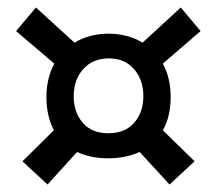

<svg xmlns="http://www.w3.org/2000/svg" viewBox="-20 -591 581 513"><path d="M436 -332Q436 -279 415 -243L500 -160L433 -98L353 -185Q316 -168 269 -168Q222 -168 186 -185L107 -98L40 -160L124 -243Q104 -281 104 -332Q104 -381 125 -421L23 -508L76 -571L179 -477Q219 -501 270 -501Q321 -501 361 -477L463 -571L516 -508L415 -421Q436 -383 436 -332ZM270 -235Q314 -235 338.5 -263Q363 -291 363 -334Q363 -378 338 -406.5Q313 -435 271 -435Q228 -435 202.5 -406.5Q177 -378 177 -334Q177 -291 201 -263Q225 -235 270 -235Z"/></svg>

Font: Sansita
Style: Regular
Weight: 400
Designer: Pablo Cosgaya
Foundry: Omnibus-Type
Version: Version 1.006;hotconv 1.0.109;makeotfexe 2.5.65596